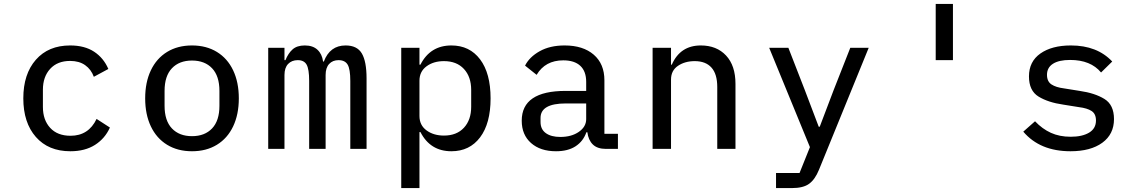

<svg xmlns="http://www.w3.org/2000/svg" viewBox="-20 -760 5800 980"><path d="M99 -258Q99 -382 163 -455Q227 -528 338 -528Q412 -528 460.5 -496Q509 -464 533 -408L459 -368Q445 -406 414.5 -427.5Q384 -449 338 -449Q273 -449 236 -408.5Q199 -368 199 -302V-214Q199 -148 236 -107.5Q273 -67 340 -67Q432 -67 473 -153L541 -109Q516 -53 465 -20.5Q414 12 339 12Q227 12 163 -61Q99 -134 99 -258Z M721 -258Q721 -340 750 -401Q779 -462 833 -495Q887 -528 960 -528Q1033 -528 1087 -495Q1141 -462 1170 -401Q1199 -340 1199 -258Q1199 -176 1170 -115Q1141 -54 1087 -21Q1033 12 960 12Q887 12 833 -21Q779 -54 750 -115Q721 -176 721 -258ZM960 -65Q1025 -65 1062.5 -104.5Q1100 -144 1100 -220V-296Q1100 -372 1062.5 -411.5Q1025 -451 960 -451Q895 -451 857.5 -411.5Q820 -372 820 -296V-220Q820 -144 857.5 -104.5Q895 -65 960 -65Z M1349 0V-516H1432V-453H1437Q1451 -488 1473.5 -508Q1496 -528 1536 -528Q1577 -528 1600.5 -506Q1624 -484 1629 -446H1633Q1664 -528 1744 -528Q1803 -528 1827 -487Q1851 -446 1851 -360V0H1768V-347Q1768 -407 1754.5 -430Q1741 -453 1708 -453Q1678 -453 1660 -433.5Q1642 -414 1642 -377V0H1558V-347Q1558 -407 1545 -430Q1532 -453 1500 -453Q1469 -453 1450.5 -433.5Q1432 -414 1432 -377V0Z M2028 -516H2121V-430H2126Q2176 -528 2284 -528Q2377 -528 2430.5 -457Q2484 -386 2484 -258Q2484 -130 2430.5 -59Q2377 12 2284 12Q2176 12 2126 -86H2121V200H2028ZM2246 -68Q2311 -68 2348 -108Q2385 -148 2385 -215V-301Q2385 -368 2348 -408Q2311 -448 2246 -448Q2193 -448 2157 -421.5Q2121 -395 2121 -348V-168Q2121 -121 2157 -94.5Q2193 -68 2246 -68Z M2978 -85H2973Q2957 -39 2918 -13.5Q2879 12 2818 12Q2738 12 2690.5 -30Q2643 -72 2643 -144Q2643 -296 2867 -296H2972V-342Q2972 -396 2942 -424Q2912 -452 2855 -452Q2763 -452 2719 -378L2660 -425Q2682 -469 2734.5 -498.5Q2787 -528 2862 -528Q2956 -528 3010.5 -481Q3065 -434 3065 -350V-77H3134V0H3073Q3029 0 3006 -22.5Q2983 -45 2978 -85ZM2840 -61Q2897 -61 2934.5 -87Q2972 -113 2972 -152V-232H2868Q2739 -232 2739 -158V-137Q2739 -100 2766 -80.5Q2793 -61 2840 -61Z M3311 0V-516H3405V-430H3409Q3452 -528 3557 -528Q3638 -528 3686 -476.5Q3734 -425 3734 -332V0H3641V-316Q3641 -382 3611.5 -415Q3582 -448 3526 -448Q3476 -448 3440.5 -424Q3405 -400 3405 -354V0Z M4320 -516H4414L4160 107Q4140 156 4110 178Q4080 200 4022 200H3941V123H4061L4114 -9L3906 -516H4004L4088 -300L4159 -113H4164L4235 -300Z M4756 -453V-740H4844V-453Z M5203 -88 5263 -141Q5300 -102 5344 -82Q5388 -62 5445 -62Q5504 -62 5539 -83Q5574 -104 5574 -145Q5574 -179 5551.5 -193.5Q5529 -208 5488 -213L5407 -226Q5330 -237 5281 -267Q5232 -297 5232 -370Q5232 -446 5290.5 -487Q5349 -528 5446 -528Q5580 -528 5657 -446L5600 -390Q5547 -454 5442 -454Q5385 -454 5354.5 -434.5Q5324 -415 5324 -378Q5324 -344 5347 -329Q5370 -314 5410 -309L5491 -296Q5568 -285 5617 -255Q5666 -225 5666 -152Q5666 -75 5606.5 -31.5Q5547 12 5444 12Q5288 12 5203 -88Z"/></svg>

Font: Writer
Style: Regular
Weight: 400
Monospace: yes
Designer: Mike Abbink, Paul van der Laan, Pieter van Rosmalen
Foundry: Bold Monday
Version: Version 2.001 2020